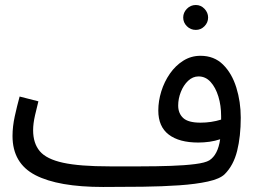

<svg xmlns="http://www.w3.org/2000/svg" viewBox="-20 -723 1023 764"><path d="M390.1 21Q211.9 21 120.8 -26.1Q29.8 -73.2 29.8 -182.1Q29.8 -219.2 38.8 -260.5Q47.9 -301.8 58.1 -338.9L132.8 -319.8Q127 -297.9 119.4 -264.4Q111.8 -231 111.8 -205.1Q111.8 -152.8 138.4 -121.3Q165 -89.8 231 -75.4Q296.9 -61 416 -61Q477.1 -61 540.5 -61Q604 -61 659.9 -63Q715.8 -64.9 756.3 -70.1Q796.9 -75.2 813 -85Q847.2 -106.9 856 -168.9Q835.9 -162.1 813.5 -158.9Q791 -155.8 769 -155.8Q692.9 -155.8 651.4 -187.5Q609.9 -219.2 609.9 -283.2Q609.9 -320.8 621.8 -359.4Q633.8 -397.9 656 -429.9Q678.2 -461.9 709.2 -481.4Q740.2 -501 777.8 -501Q832 -501 867.4 -466.1Q902.8 -431.2 920.4 -374.5Q938 -317.9 938 -254.9Q938 -180.2 923.6 -122.6Q909.2 -64.9 874 -29.8Q855 -11.2 807.4 -0.7Q759.8 9.8 692.9 14.4Q626 19 548.1 20Q470.2 21 390.1 21ZM689 -303.2Q689 -272 709 -253.4Q729 -234.9 777.8 -234.9Q820.8 -234.9 859.9 -247.1Q859.9 -252.9 859.9 -261.2Q859.9 -303.2 848.9 -339.1Q837.9 -375 817.9 -397Q797.9 -418.9 770 -418.9Q747.1 -418.9 728.5 -401.4Q710 -383.8 699.5 -356.9Q689 -330.1 689 -303.2ZM759.3 -604Q738.3 -604 723.6 -618.7Q709 -633.3 709 -653.3Q709 -672.9 723.6 -688Q738.3 -703.1 759.3 -703.1Q779.3 -703.1 793.7 -688Q808.1 -672.9 808.1 -653.3Q808.1 -633.3 793.7 -618.7Q779.3 -604 759.3 -604Z"/></svg>

Font: Kurinto Seri
Style: Regular
Weight: 400
Designer: Kurinto was developed by Clint Goss from a range of fonts that are compatible with the SIL Open Font License Version 1.1
Foundry: Clinton F. Goss
Version: Version 2.196; July 25, 2020